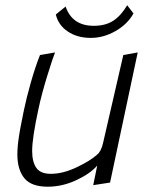

<svg xmlns="http://www.w3.org/2000/svg" viewBox="-20 -703 556 729"><path d="M335.9 -605Q254.4 -605 229 -678.2L191.9 -647.9Q201.7 -607.4 237.5 -583.3Q273.4 -559.1 325.2 -559.1Q373 -559.1 418.5 -585Q463.9 -610.8 486.8 -651.9L462.9 -683.1Q439.9 -644 410.4 -624.5Q380.9 -605 335.9 -605ZM126 -289.1Q137.7 -344.7 159.4 -415Q181.2 -485.4 189 -503.9L131.8 -494.1Q113.3 -447.3 96.4 -387.5Q79.6 -327.6 71.8 -289.1Q71.3 -287.6 68.1 -271.7Q64.9 -255.9 64.5 -252.9Q64 -250 61 -235.8Q58.1 -221.7 57.4 -217.3Q56.6 -212.9 54.4 -200.4Q52.2 -188 51.5 -182.1Q50.8 -176.3 49.3 -165.8Q47.9 -155.3 47.4 -148.4Q46.9 -141.6 46.4 -133.1Q45.9 -124.5 45.9 -117.2Q45.9 -59.1 72.3 -26.6Q98.6 5.9 161.1 5.9Q216.3 5.9 269 -18.6Q321.8 -43 349.1 -74.2L334 0L397.9 -9.8L502.9 -503.9L448.2 -494.1L371.1 -159.2Q363.8 -127.9 349.1 -116.2Q323.7 -92.8 271.2 -67.9Q218.8 -43 172.9 -43Q133.8 -43 117.9 -65.7Q102.1 -88.4 102.1 -129.9Q102.1 -179.2 126 -289.1Z"/></svg>

Font: Comic Neue Angular
Style: Italic
Weight: 400
Italic angle: -12°
Designer: Craig Rozynski
Foundry: Craig Rozynski
Version: Version 2.003